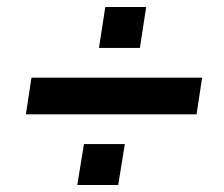

<svg xmlns="http://www.w3.org/2000/svg" viewBox="-20 -561 640 549"><path d="M54 -234 70 -339H558L542 -234ZM201 -32 220 -149H337L318 -32ZM263 -424 281 -541H398L380 -424Z"/></svg>

Font: Nunito Sans 9pt ExtraBold
Style: Italic
Weight: 800
Italic angle: -9°
Version: Version 3.101;gftools[0.9.27]